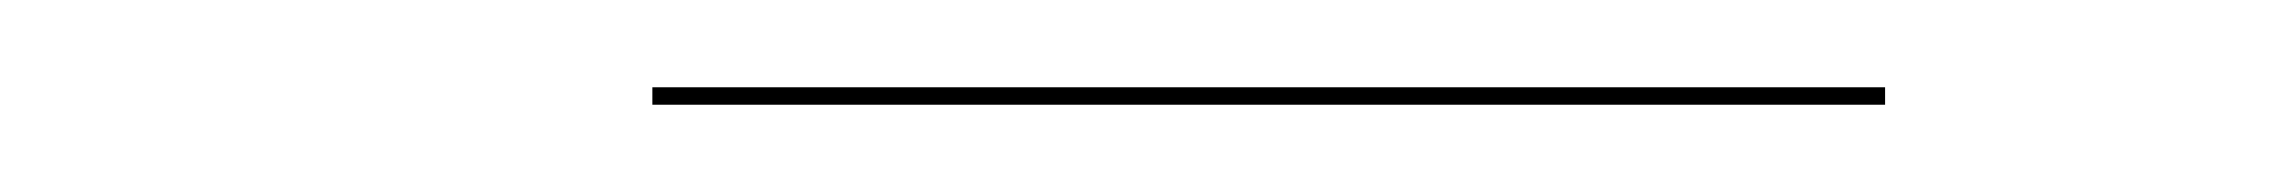

<svg xmlns="http://www.w3.org/2000/svg" viewBox="-20 -497 520 44"><path d="M129.5 -477V-473H412V-477Z"/></svg>

Font: Bodoni* 48pt Fatface
Style: Italic
Weight: 900
Italic angle: -13°
Version: Version 2.3